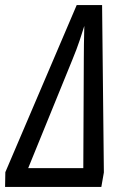

<svg xmlns="http://www.w3.org/2000/svg" viewBox="-62 -736 483 756"><path d="M-42 0H337L347 -57L340 -716H240L-41 -58ZM49 -74 223 -501Q240 -542 252 -578Q264 -614 270 -634Q269 -592 268.5 -562.5Q268 -533 268 -503L266 -74Z"/></svg>

Font: Noto Sans UI Condensed
Style: Italic
Weight: 400
Width: 3
Italic angle: -12°
Designer: Monotype Design Team
Foundry: Monotype Imaging Inc.
Version: Version 1.901